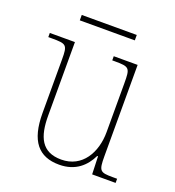

<svg xmlns="http://www.w3.org/2000/svg" viewBox="-124 -761 794 869"><g transform="rotate(20 273.0 -326.0)"><path d="M122 -636H387V-662H122ZM257 10C336 10 381 -34 406 -86H410L413 0H526V-20H505C443 -20 437 -25 437 -97V-536H322V-516H334C406 -516 409 -511 409 -436V-202C409 -104 359 -15 258 -15C163 -15 135 -80 135 -182V-536H14V-516H32C102 -516 107 -512 107 -442V-184C107 -49 158 10 257 10Z"/></g></svg>

Font: Noto Serif Tamil SemiCondensed Thin
Style: Regular
Weight: 100
Width: 4
Designer: Indian Type Foundry, Tom Grace, and the Monotype Design Team
Foundry: Monotype Imaging Inc.
Version: Version 2.004